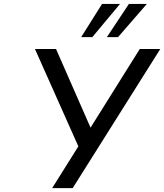

<svg xmlns="http://www.w3.org/2000/svg" viewBox="-20 -972 848 992"><path d="M355.5 0 808.1 -718.8H702.1L447.8 -312.5L269.5 -718.8H160.6L384.8 -215.8L249.5 0ZM457 -780.3 600.1 -951.7H507.3L399.4 -780.3ZM589.8 -780.3 738.8 -951.7H646L532.2 -780.3Z"/></svg>

Font: Winston
Style: Italic
Weight: 400
Italic angle: -8.13011°
Designer: Vernon Adams, Kim Jin-seong, David Berlow, Cristiano Sobral
Foundry: The Winston Project Authors
Version: Version 3.004